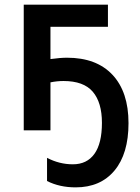

<svg xmlns="http://www.w3.org/2000/svg" viewBox="-20 -560 603 825"><path d="M305.2 245.1Q235.8 245.1 182.1 217.8V118.2Q235.4 146 293 146Q353.5 146 385.7 101.1Q418 56.2 418 -32.2Q418 -119.6 378.7 -165.8Q339.4 -211.9 252.9 -211.9Q225.1 -211.9 196.8 -206.1V0H82V-540H443.8V-444.8H196.8V-306.2Q238.8 -312 268.1 -312Q394.5 -312 463.4 -238.5Q532.2 -165 532.2 -30.8Q532.2 100.6 471.9 172.9Q411.6 245.1 305.2 245.1Z"/></svg>

Font: Open Sans Semibold
Style: Regular
Weight: 600
Foundry: Ascender Corporation
Version: Version 1.10; ttfautohint (v1.5.65-e2d9)